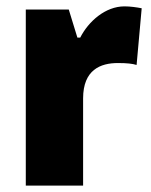

<svg xmlns="http://www.w3.org/2000/svg" viewBox="-20 -583 475 603"><path d="M371 -563C311 -563 258 -516 232 -465H223L196 -553H61V0H241V-274C241 -364 296 -385 350 -385C379 -385 396 -383 409 -379L425 -557C410 -560 389 -563 371 -563Z"/></svg>

Font: Noto Sans Telugu SemiCondensed Black
Style: Regular
Weight: 900
Width: 4
Designer: Jelle Bosma - Monotype Design Team
Foundry: Monotype Imaging Inc.
Version: Version 2.005